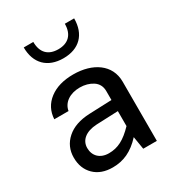

<svg xmlns="http://www.w3.org/2000/svg" viewBox="-184 -883 920 1002"><g transform="rotate(-30 276.0 -382.5)"><path d="M469.2 -356.9C469.2 -460 381.3 -518.6 264.2 -518.6C205.1 -518.6 157.2 -504.9 120.6 -477.1C84 -449.2 64.5 -411.6 62 -365.2H147.9C155.3 -411.6 199.2 -442.4 259.3 -442.4C289.1 -442.4 315.4 -435.1 337.4 -420.9C359.4 -406.2 370.6 -384.8 370.6 -356.9V-303.2L234.9 -297.9C176.8 -295.4 131.8 -279.8 99.1 -251C66.4 -222.2 49.8 -185.1 49.8 -140.6C49.8 -96.7 63.5 -61.5 90.8 -34.7C118.2 -7.8 155.3 5.4 201.7 5.4C266.6 5.4 321.3 -19 374.5 -77.1L387.2 0H469.2ZM135.7 -148.9C135.7 -195.3 172.9 -227.5 239.3 -231L370.6 -236.3V-146C317.9 -91.3 275.9 -68.8 220.7 -68.8C168 -68.8 135.7 -101.6 135.7 -148.9ZM358.9 -769.5C358.9 -705.1 323.7 -670.9 263.7 -670.9C203.1 -670.9 168.9 -705.1 168.9 -769.5H111.3C111.3 -673.3 168.5 -616.7 263.7 -616.7C358.9 -616.7 415 -673.3 415 -769.5Z"/></g></svg>

Font: Estedad Medium
Style: Regular
Weight: 500
Designer: Amin Abedi
Version: Version 7.3